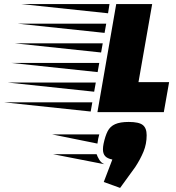

<svg xmlns="http://www.w3.org/2000/svg" viewBox="-273 -549 860 940"><path d="M204 0 296 -529H472L405 -147H555L529 0ZM256 -484 -168 -529H263ZM239 -388 -185 -433H247ZM222 -292 -202 -337H230ZM205 -196 -219 -241H213ZM188 -100 -236 -145H196ZM171 -3 -253 -48H179ZM234 155Q242 117 254 93.5Q266 70 290.5 59Q315 48 357 48Q407 48 426 63Q445 78 445 113Q445 156 429.5 193.5Q414 231 389 269L315 371L235 342L277 232Q252 227 241.5 215Q231 203 231 182Q231 170 234 155ZM213 109Q207 129 204 154L-18 109ZM-13 206H200Q204 218 213 233Q222 248 238 255Z"/></svg>

Font: Faster One
Style: Regular
Weight: 400
Designer: Eduardo Rodriguez Tunni
Foundry: Eduardo Rodriguez Tunni
Version: Version 1.003; ttfautohint (v1.8.4.7-5d5b);gftools[0.9.23]